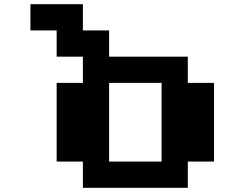

<svg xmlns="http://www.w3.org/2000/svg" viewBox="-20 -895 1165 915"><path d="M125 -875H375V-750H500V-625H875V-500H1000V-125H875V0H375V-125H250V-500H375V-625H250V-750H125ZM500 -500V-125H750V-500Z"/></svg>

Font: Dogica Pixel
Style: Bold
Weight: 700
Designer: Roberto Mocci
Version: Version 001.000